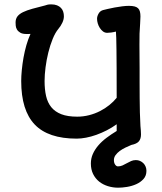

<svg xmlns="http://www.w3.org/2000/svg" viewBox="-20 -623 741 879"><path d="M77.1 -252Q77.1 -274.4 79.8 -302.2Q82.5 -330.1 87.6 -359.1Q92.8 -388.2 100.8 -416.3Q108.9 -444.3 119.6 -467.8Q114.7 -467.3 110.1 -467.3Q105.5 -467.3 102.1 -467.3Q83 -467.3 72.8 -473.4Q62.5 -479.5 57.6 -488Q52.7 -496.6 52 -505.6Q51.3 -514.6 51.3 -520Q51.3 -536.6 59.8 -547.9Q68.4 -559.1 85.4 -567.4Q102.5 -575.7 127.9 -582.8Q153.3 -589.8 186.5 -598.1Q190.4 -599.6 196.8 -601.3Q203.1 -603 214.4 -603Q230 -603 241 -598.6Q252 -594.2 259 -586.9Q266.1 -579.6 269.3 -569.6Q272.5 -559.6 272.5 -548.3Q272.5 -534.2 265.4 -519Q258.3 -503.9 247.6 -491.2Q232.9 -473.6 221.2 -444.8Q209.5 -416 201.2 -382.6Q192.9 -349.1 188.5 -314.7Q184.1 -280.3 184.1 -252Q184.1 -213.9 190.9 -183.6Q197.8 -153.3 214.8 -132.3Q231.9 -111.3 260.7 -100.1Q289.6 -88.9 333.5 -88.9Q361.3 -88.9 387.9 -95.7Q414.6 -102.5 438 -114.5Q461.4 -126.5 480.7 -142.1Q500 -157.7 514.2 -175.3Q514.2 -254.4 513.9 -307.9Q513.7 -361.3 513.2 -396Q512.7 -430.7 512.2 -449.7Q511.7 -468.8 510.7 -478.5Q500 -475.6 488.8 -474.1Q477.5 -472.7 470.7 -472.7Q460 -472.7 451.4 -479.2Q442.9 -485.8 436.8 -495.4Q430.7 -504.9 427.5 -516.1Q424.3 -527.3 424.3 -537.1Q424.3 -548.3 431.2 -560.5Q438 -572.8 451.2 -576.7Q458.5 -578.6 472.9 -582Q487.3 -585.4 504.4 -588.6Q521.5 -591.8 539.1 -594Q556.6 -596.2 569.8 -596.2Q585.9 -596.2 596.2 -593.5Q606.4 -590.8 612.3 -585Q618.2 -579.1 620.6 -569.8Q623 -560.5 623 -547.4Q623 -534.2 621.6 -516.1Q617.7 -471.2 618.4 -417.7Q619.1 -364.3 619.1 -310.1Q619.1 -277.8 619.1 -243.4Q619.1 -209 619.4 -174.8Q619.6 -140.6 620.4 -107.9Q621.1 -75.2 623 -45.9Q624 -35.2 624.8 -25.1Q625.5 -15.1 625.5 -7.8Q625.5 12.7 615.7 24.2Q606 35.6 581.5 40.5Q568.4 45.9 554.2 52.7Q540 59.6 528.3 68.1Q516.6 76.7 509 87.2Q501.5 97.7 501.5 109.9Q501.5 122.6 507.1 130.6Q512.7 138.7 520 138.7Q531.2 138.7 541 134.3Q550.8 129.9 560.5 124.3Q570.3 118.7 580.3 114.3Q590.3 109.9 602.1 109.9Q612.3 109.9 621.1 113.8Q629.9 117.7 636.5 124.3Q643.1 130.9 646.7 139.9Q650.4 148.9 650.4 159.2Q650.4 181.6 637 196.5Q623.5 211.4 603.8 220.2Q584 229 561.5 232.7Q539.1 236.3 521 236.3Q496.6 236.3 473.9 229.2Q451.2 222.2 433.8 208.3Q416.5 194.3 406.2 173.6Q396 152.8 396 125.5Q396 102.5 405 82Q414.1 61.5 429.9 43Q445.8 24.4 467.5 8.1Q489.3 -8.3 514.2 -23.4V-54.2Q492.7 -38.6 468.8 -26.4Q444.8 -14.2 420.9 -5.6Q397 2.9 373.8 7.3Q350.6 11.7 331.1 11.7Q200.7 11.7 138.9 -53Q77.1 -117.7 77.1 -252Z"/></svg>

Font: Autour One
Style: Regular
Weight: 400
Version: Version 1.007; ttfautohint (v0.92) -l 24 -r 24 -G 200 -x 7 -